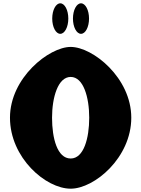

<svg xmlns="http://www.w3.org/2000/svg" viewBox="-20 -1123 852 1158"><path d="M343.5 -1103C316.6 -1103 295 -1062 295 -1011C295 -960 316.6 -919 343.5 -919C370.4 -919 392 -960 392 -1011C392 -1062 370.4 -1103 343.5 -1103ZM468.5 -1103C441.6 -1103 420 -1062 420 -1011C420 -960 441.6 -919 468.5 -919C495.4 -919 517 -960 517 -1011C517 -1062 495.4 -1103 468.5 -1103ZM40.2 -413C40.2 -172 255.2 15 406.3 15C549.3 15 771.8 -172 771.8 -413C771.8 -654 539.3 -840 406.3 -840C276.4 -840 40.2 -654 40.2 -413ZM293.9 -413C293.9 -536 329.8 -659 406.3 -659C483.3 -659 518.1 -536 518.1 -413C518.1 -290 485.4 -167 406.3 -167C325.1 -167 293.9 -290 293.9 -413Z"/></svg>

Font: Blink
Style: Wide
Weight: 400
Designer: Mew Too
Foundry: Cannot Into Space Fonts
Version: Version 001.000